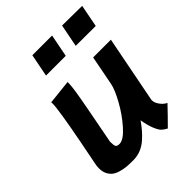

<svg xmlns="http://www.w3.org/2000/svg" viewBox="-206 -820 937 937"><g transform="rotate(-45 262.5 -352.0)"><path d="M388.2 -711.9 525.4 -710.4 502.9 -594.2 365.2 -594.7ZM183.1 -711.9H319.3L296.4 -594.7H160.2ZM397.9 8.3Q381.3 0 371.1 -10Q360.8 -20 350.1 -45.7Q339.4 -71.3 332 -113.8Q315.4 -90.3 300.8 -73.2Q286.1 -56.2 265.9 -38.3Q245.6 -20.5 221.7 -11Q197.8 -1.5 171.4 -1H167Q144 -1 126.2 -2.4Q108.4 -3.9 87.9 -9.3Q67.4 -14.6 54 -24.2Q40.5 -33.7 31.5 -50.8Q22.5 -67.9 22.5 -91.3Q22.5 -106.9 25.9 -122.6Q29.8 -140.1 33.4 -159.7Q37.1 -179.2 42 -204.3Q46.9 -229.5 50.3 -246.1Q86.4 -433.6 86.4 -475.1Q86.4 -481.9 85.9 -484.4Q106.9 -486.8 149.2 -491.2Q191.4 -495.6 212.4 -498V-493.2Q212.4 -479 209.7 -456.8Q207 -434.6 200.4 -397.5Q193.8 -360.4 188.2 -330.6Q182.6 -300.8 171.1 -241.2Q159.7 -181.6 152.8 -145.5V-144Q152.8 -119.6 157.5 -112.3Q162.1 -105 178.2 -105Q206.5 -105 247.3 -151.1Q288.1 -197.3 318.6 -252.7Q349.1 -308.1 355.5 -340.3Q360.4 -365.7 370.4 -417.2Q380.4 -468.8 385.3 -494.6H507.8Q496.6 -437 474.1 -322Q451.7 -207 440.4 -149.4Q439.9 -147.5 439.9 -144Q439.9 -126.5 453.9 -107.7Q467.8 -88.9 484.9 -81.1Q470.7 -65.9 441.7 -36.1Q412.6 -6.3 397.9 8.3Z"/></g></svg>

Font: Fantasque Sans Mono
Style: Bold Italic
Weight: 700
Italic angle: -11°
Monospace: yes
Designer: Jany Belluz
Version: Version 1.7.1